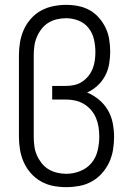

<svg xmlns="http://www.w3.org/2000/svg" viewBox="-20 -763 540 791"><path d="M253 8Q226 8 199.5 3Q173 -2 149 -15.5Q125 -29 107 -49.5Q89 -70 78 -94.5Q67 -119 62.5 -146Q58 -173 58 -200V-535Q58 -562 62.5 -589Q67 -616 78 -640.5Q89 -665 107 -685.5Q125 -706 148.5 -719Q172 -732 199 -737.5Q226 -743 253 -743Q278 -743 303 -738Q328 -733 349.5 -721Q371 -709 388 -689.5Q405 -670 415.5 -647.5Q426 -625 430 -600Q434 -575 434 -550Q434 -524 429.5 -498.5Q425 -473 413 -450.5Q401 -428 381.5 -410Q362 -392 339 -382Q365 -371 387.5 -352.5Q410 -334 424.5 -309Q439 -284 444.5 -255.5Q450 -227 450 -199Q450 -172 445.5 -145Q441 -118 429.5 -93.5Q418 -69 399.5 -48.5Q381 -28 357.5 -15Q334 -2 307 3Q280 8 253 8ZM253 -47Q282 -47 310 -58Q338 -69 356.5 -91Q375 -113 382 -142Q389 -171 389 -200Q389 -220 386 -239.5Q383 -259 375.5 -277Q368 -295 355 -310Q342 -325 325 -335Q308 -345 289 -349Q270 -353 250 -353H195V-409H250Q268 -409 285 -412.5Q302 -416 317 -425.5Q332 -435 343.5 -449Q355 -463 361.5 -479.5Q368 -496 370.5 -513.5Q373 -531 373 -548Q373 -575 367 -601Q361 -627 345 -647.5Q329 -668 304 -678Q279 -688 252 -688Q233 -688 214 -683.5Q195 -679 179 -669Q163 -659 151 -643.5Q139 -628 131.5 -610Q124 -592 121.5 -573Q119 -554 119 -535V-200Q119 -181 121.5 -161.5Q124 -142 131.5 -124.5Q139 -107 151 -91.5Q163 -76 179.5 -66Q196 -56 215 -51.5Q234 -47 253 -47Z"/></svg>

Font: Iosevka Curly Light
Style: Regular
Weight: 300
Monospace: yes
Designer: Belleve Invis
Foundry: Belleve Invis
Version: Version 22.1.2; ttfautohint (v1.8.4)